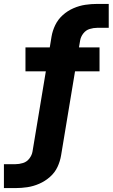

<svg xmlns="http://www.w3.org/2000/svg" viewBox="-84 -755 575 980"><path d="M-64 205H-5Q25 205 55.5 200.5Q86 196 116 183Q146 170 171 148Q196 126 209.5 97Q223 68 228 37L299 -391H424V-513H319L325 -548Q328 -567 341 -584Q354 -601 373.5 -607Q393 -613 412 -613H471V-735H412Q382 -735 351.5 -730.5Q321 -726 291 -713Q261 -700 236.5 -678Q212 -656 198 -627Q184 -598 179 -568L170 -513H46V-391H150L82 18Q79 37 66 54Q53 71 33.5 77Q14 83 -5 83H-64Z"/></svg>

Font: Iosevka Sparkle Heavy
Style: Italic
Weight: 900
Italic angle: -9°
Designer: Belleve Invis
Foundry: Belleve Invis
Version: Version 4.5.0; ttfautohint (v1.8.3)